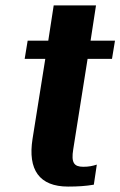

<svg xmlns="http://www.w3.org/2000/svg" viewBox="-20 -678 444 708"><path d="M71 -461H147L100 -166C82 -52 125 10 231 10C268 10 297 8 326 3L337 -71C321 -66 308 -63 287 -63C253 -63 242 -78 250 -127L303 -461H393L404 -528H314L334 -658H178L158 -528H82Z"/></svg>

Font: Aerodynamic
Style: BdObl
Weight: 500
Designer: Google
Version: Version 2.000980; 2014